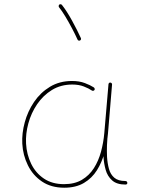

<svg xmlns="http://www.w3.org/2000/svg" viewBox="-20 -875 679 896"><path d="M473.1 -234.4Q469.7 -234.9 467.3 -232.7Q464.8 -230.5 464.4 -227.1Q463.4 -214.4 462.6 -200.7Q461.9 -187 462.2 -172.6Q462.4 -158.2 462.9 -143.1Q464.8 -112.3 473.1 -82.5Q481.4 -52.7 503.2 -33.2Q524.9 -13.7 565.9 -13.7Q569.8 -13.7 572.3 -16.1Q574.7 -18.6 574.2 -22Q573.7 -25.9 571.3 -28.1Q568.8 -30.3 564.9 -30.3Q531.2 -30.3 513.4 -45.7Q495.6 -61 488.5 -86.7Q481.4 -112.3 479.5 -143.1Q479 -157.7 478.8 -170.9Q478.5 -184.1 479.2 -197.5Q480 -210.9 481 -225.1Q481.4 -229 479 -231.4Q476.6 -233.9 473.1 -234.4ZM278.8 -15.6Q223.6 -15.6 185.1 -41.5Q146.5 -67.4 125.5 -110.6Q104.5 -153.8 101.6 -204.6Q99.1 -251 112.3 -299.3Q125.5 -347.7 153.3 -388.7Q181.2 -429.7 222.4 -455.1Q263.7 -480.5 317.4 -480.5Q348.1 -480.5 371.3 -471.4Q394.5 -462.4 408.7 -452.6Q411.6 -450.7 415.3 -451.4Q418.9 -452.1 420.9 -455.1Q422.9 -458 421.6 -461.7Q420.4 -465.3 417.5 -467.3Q401.9 -477.5 376 -487.3Q350.1 -497.1 316.4 -497.1Q257.8 -497.1 213.1 -470Q168.5 -442.9 138.9 -399.2Q109.4 -355.5 95.5 -304.2Q81.5 -252.9 84 -204.6Q86.9 -150.9 110.1 -103.8Q133.3 -56.6 176 -27.8Q218.8 1 279.8 1Q334 1 371.6 -21.2Q409.2 -43.5 432.4 -80.6Q455.6 -117.7 467.8 -162.6Q480 -207.5 483.9 -252.4L502.9 -480.5Q503.4 -483.9 501 -486.6Q498.5 -489.3 495.1 -489.7Q491.7 -490.2 489.3 -488Q486.8 -485.8 486.3 -482.4L466.8 -254.4Q462.9 -210 451.4 -167.2Q439.9 -124.5 418.2 -90.3Q396.5 -56.2 362.3 -35.9Q328.1 -15.6 278.8 -15.6ZM256.8 -853.5Q254.4 -851.6 253.9 -847.7Q253.4 -843.8 255.4 -841.3Q269.5 -823.7 285.2 -797.6Q300.8 -771.5 315.7 -743.4Q330.6 -715.3 341.8 -690.4Q343.3 -687 346.4 -685.8Q349.6 -684.6 353 -686Q356.4 -687.5 357.7 -690.7Q358.9 -693.8 357.4 -697.3Q340.3 -734.9 315.9 -779.3Q291.5 -823.7 269 -852.1Q267.1 -854.5 263.2 -855.2Q259.3 -856 256.8 -853.5Z"/></svg>

Font: Mikhak VF
Style: Regular
Weight: 100
Designer: Amin Abedi
Version: Version 3.001